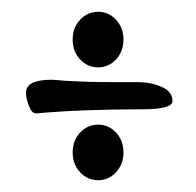

<svg xmlns="http://www.w3.org/2000/svg" viewBox="-20 -291 332 325"><path d="M115.5 -190.5Q103 -204 103 -224Q103 -244 115.5 -257.5Q128 -271 146 -271Q164 -271 176.5 -257.5Q189 -244 189 -224Q189 -204 176.5 -190.5Q164 -177 146 -177Q128 -177 115.5 -190.5ZM115.5 0.5Q103 -13 103 -33Q103 -53 115.5 -66.5Q128 -80 146 -80Q164 -80 176.5 -66.5Q189 -53 189 -33Q189 -13 176.5 0.5Q164 14 146 14Q128 14 115.5 0.5ZM272 -120Q272 -106 221 -106Q118 -106 41 -99Q34 -99 29 -111.5Q24 -124 24 -134Q24 -156 67 -156H69Q71 -156 75.5 -155.5Q80 -155 87 -154.5Q94 -154 105.5 -153.5Q117 -153 131.5 -152.5Q146 -152 168 -152Q168 -152 214 -152Q235 -152 253.5 -144Q272 -136 272 -120Z"/></svg>

Font: Dr Sugiyama
Style: Regular
Weight: 400
Designer: Alejandro Paul
Foundry: Alejandro Paul
Version: Version 1.000